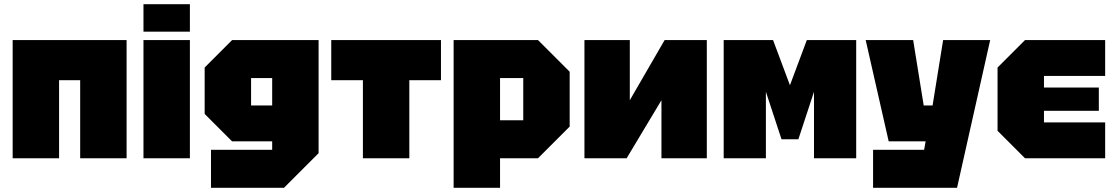

<svg xmlns="http://www.w3.org/2000/svg" viewBox="-20 -750 5288 910"><path d="M40 0V-560H580V0H360V-370H260V0Z M660 0V-560H880V0ZM660 -600V-730H880V-600Z M980 140V-40H1270V-80H1080L950 -210V-430L1080 -560H1490V-24L1326 140ZM1170 -380V-250H1270V-380Z M1920 0V-370H2070V-560H1550V-370H1700V0Z M2130 140V-560H2530L2680 -410V-150L2530 0H2350V140ZM2460 -380H2350V-180H2460Z M3330 0H3115V-275L2950 0H2750V-560H2965V-275L3130 -560H3330Z M3410 0V-560H3644L3724 -346L3804 -560H4038V0H3838V-315L3764 -90H3684L3610 -315V0Z M4118 140V-40H4360L4367 -80H4192L4083 -560H4308L4358 -250H4400L4450 -560H4673L4516 140Z M4838 0 4708 -130V-430L4838 -560H5218V-390H4928V-335H5188V-225H4928V-170H5218V0Z"/></svg>

Font: Tektur Black
Style: Regular
Weight: 900
Designer: Adam Jagosz
Foundry: Adam Jagosz
Version: Version 1.005;gftools[0.9.30]